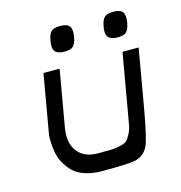

<svg xmlns="http://www.w3.org/2000/svg" viewBox="-103 -780 824 873"><g transform="rotate(-15 309.0 -343.5)"><path d="M248 -569Q215 -569 203 -584Q191 -599 198 -634Q203 -665 215.5 -676Q228 -687 257 -687Q290 -687 301 -672Q312 -657 306 -622Q300 -591 288 -580Q276 -569 248 -569ZM498 -569Q465 -569 453 -584.5Q441 -600 448 -634Q453 -664 466 -675.5Q479 -687 507 -687Q540 -687 551 -672Q562 -657 556 -622Q550 -591 538 -580Q526 -569 498 -569ZM271 0Q225 0 189.5 -12.5Q154 -25 134.5 -45.5Q115 -66 102 -90.5Q89 -115 85 -139.5Q81 -164 80 -184.5Q79 -205 80 -218L82 -230L129 -500H205L158 -230V-229Q147 -158 184 -117Q215 -83 275 -83Q318 -83 337.5 -83.5Q357 -84 380 -89.5Q403 -95 410.5 -102Q418 -109 428.5 -128Q439 -147 443 -168Q447 -189 454 -230L501 -500H577L529 -224Q505 -89 490 -57Q471 -16 424 -6Q393 0 271 0Z"/></g></svg>

Font: Hermit LightItalic
Style: Regular
Weight: 300
Italic angle: -10°
Designer: Pablo Caro
Version: Version 2.000;PS 002.000;hotconv 1.0.88;makeotf.lib2.5.64775